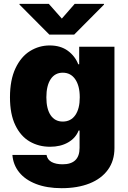

<svg xmlns="http://www.w3.org/2000/svg" viewBox="-20 -775 668 1005"><path d="M44.9 36.1H223.6Q228 61 250.2 73Q272.5 85 307.6 85Q396.5 85 396.5 -1V-91.8H391.6Q376 -52.2 336.4 -29.5Q296.9 -6.8 242.2 -6.8Q182.6 -6.8 135.3 -34.4Q87.9 -62 60.1 -119.9Q32.2 -177.7 32.2 -265.6Q32.2 -356.4 61 -417.5Q89.8 -478.5 137.2 -507.8Q184.6 -537.1 240.2 -537.1Q296.9 -537.1 335 -509.3Q373 -481.4 389.6 -438.5H394.5V-530.3H579.1V0Q579.1 66.4 544.9 113.5Q510.7 160.6 448.5 185.3Q386.2 210 302.7 210Q225.6 210 168.7 188Q111.8 166 80.3 126.7Q48.8 87.4 44.9 36.1ZM397.5 -265.6Q397.5 -325.7 373.8 -360.1Q350.1 -394.5 308.6 -394.5Q267.6 -394.5 245.1 -360.4Q222.7 -326.2 222.7 -265.6Q222.7 -205.1 245.1 -171.9Q267.6 -138.7 308.6 -138.7Q350.6 -138.7 374 -172.1Q397.5 -205.6 397.5 -265.6ZM303.7 -677.7 371.1 -754.9H524.4V-751L368.2 -593.8H238.3L82 -751V-754.9H235.4Z"/></svg>

Font: Pretendard Std Black
Style: Regular
Weight: 900
Designer: Base glyphs from Inter by Rasmus Andersson; Hangeul glyphs from Noto Sans CJK(Source Han Sans) by Jang Soo-young and Kan
Foundry: Kil Hyung-jin
Version: Version 1.309